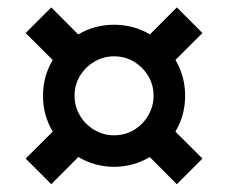

<svg xmlns="http://www.w3.org/2000/svg" viewBox="-20 -504 600 505"><path d="M280 -65.1Q228.6 -65.7 186.3 -90.9Q144.1 -116.1 118.6 -158.3Q93.1 -200.6 93.1 -252Q93.1 -303.4 118.6 -346Q144.1 -388.6 186.3 -413.7Q228.6 -438.9 280 -438.9Q331.4 -438.9 374 -413.7Q416.6 -388.6 441.7 -346Q466.9 -303.4 466.9 -252Q466.9 -200.6 441.7 -158.3Q416.6 -116.1 374 -90.9Q331.4 -65.7 280 -65.1ZM114.9 -19.5 47.5 -86.9 151.3 -190.3 218.3 -123.3ZM280 -148.1Q308.8 -148.1 332.3 -162.2Q355.7 -176.3 369.8 -200.2Q383.9 -224.2 383.9 -252Q383.9 -280.8 369.8 -304.3Q355.7 -327.7 332.3 -341.8Q308.8 -355.9 280 -355.9Q252.2 -355.9 228.2 -341.8Q204.3 -327.7 190.2 -304.3Q176.1 -280.8 176.1 -252Q176.1 -224.2 190.2 -200.2Q204.3 -176.3 228.2 -162.2Q252.2 -148.1 280 -148.1ZM151.3 -313.7 47.5 -417.1 114.9 -484.5 218.3 -380.7ZM445.1 -19.5 341.7 -123.3 408.7 -190.3 512.5 -86.9ZM408.7 -313.7 341.7 -380.7 445.1 -484.5 512.5 -417.1Z"/></svg>

Font: TitilliumWeb ExtraLight
Style: Regular
Weight: 400
Designer: Mohamed Gaber, Accademia di Belle Arti di Urbino and others
Foundry: Kief Type Foundry, Accademia di Belle Arti di Urbino and others
Version: Version 3.000; ttfautohint (v1.8.2)